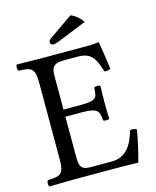

<svg xmlns="http://www.w3.org/2000/svg" viewBox="-121 -903 800 987"><g transform="rotate(-15 278.5 -409.0)"><path d="M281 -361H190V-541C190 -585 202 -605 256 -605H331C406 -605 422 -565 444 -496C456 -494 467 -496 477 -501C472 -542 457 -638 455 -646C455 -648 454 -649 451 -649C434 -646 426 -645 402 -645H147C117 -645 58 -646 18 -647C12 -641 12 -620 18 -614C88 -611 105 -606 105 -523V-122C105 -39 88 -34 18 -31C12 -25 12 -4 18 2C55 1 115 0 148 0H363C411 0 491 2 491 2C505 -48 520 -114 528 -165C518 -171 506 -173 493 -170C473 -98 438 -39 362 -39H246C204 -39 190 -55 190 -102V-323H281C366 -323 369 -300 372 -255C378 -249 399 -249 405 -255C404 -281 403 -309 403 -343C403 -371 404 -405 405 -429C399 -435 378 -435 372 -429C369 -374 366 -361 281 -361ZM350 -820 226 -734C213 -725 211 -720 211 -713C211 -705 217 -698 226 -698C235 -698 247 -701 268 -710L412 -768C399 -789 379 -807 350 -820Z"/></g></svg>

Font: Libertinus Math
Style: Regular
Weight: 400
Designer: Philipp H. Poll, Khaled Hosny
Foundry: Caleb Maclennan
Version: Version 7.050;RELEASE